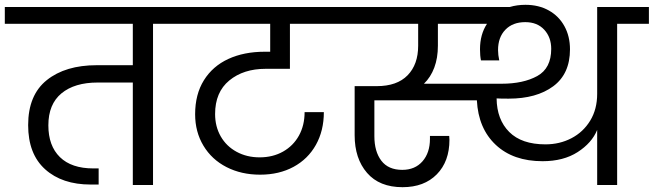

<svg xmlns="http://www.w3.org/2000/svg" viewBox="-47 -769 2717 798"><path d="M721 -670H589V0H505V-426H359Q263 -426 208.5 -381Q154 -336 154 -248Q154 -163 202 -116Q250 -69 341 -69H363V-2H330Q211 -2 140.5 -65.5Q70 -129 70 -249Q70 -374 147.5 -436Q225 -498 355 -498H505V-670H-27V-740H721Z M1057 -483Q965 -483 906 -434.5Q847 -386 847 -295Q847 -243 870.5 -202Q894 -161 936.5 -138Q979 -115 1032 -115Q1087 -115 1129.5 -139Q1172 -163 1195.5 -205.5Q1219 -248 1219 -303H1299Q1299 -226 1266 -167Q1233 -108 1173 -75.5Q1113 -43 1034 -43Q956 -43 894.5 -74.5Q833 -106 798.5 -163.5Q764 -221 764 -294Q764 -377 800.5 -435.5Q837 -494 902 -524Q967 -554 1053 -554H1076V-670H667V-740H1371V-670H1158V-483Z M2650 -740V-670H2518V0H2435V-229Q2413 -175 2354 -137Q2295 -99 2208 -99Q2086 -99 2013.5 -167Q1941 -235 1935 -352H1509V-203Q1509 -139 1538 -101Q1567 -63 1625 -63Q1678 -63 1709 -98.5Q1740 -134 1740 -192V-204H1820Q1821 -197 1821 -188Q1821 -98 1768.5 -44.5Q1716 9 1626 9Q1530 9 1478.5 -50.5Q1427 -110 1427 -207V-411H1519Q1603 -411 1647 -456Q1691 -501 1691 -579V-670H1317V-740H2072Q2102 -749 2137 -749Q2192 -749 2234 -725.5Q2276 -702 2299 -660Q2322 -618 2322 -564Q2322 -462 2252.5 -410.5Q2183 -359 2067 -359Q2031 -359 2017 -360Q2018 -272 2069.5 -220.5Q2121 -169 2220 -169Q2279 -169 2328 -194.5Q2377 -220 2406 -267.5Q2435 -315 2435 -379V-740ZM1773 -670V-579Q1773 -528 1758 -488Q1743 -448 1715 -421H2038Q2128 -421 2186 -453Q2244 -485 2244 -566Q2244 -614 2215 -645.5Q2186 -677 2136 -677Q2084 -677 2053.5 -645.5Q2023 -614 2023 -561Q2023 -541 2028 -518H1952Q1948 -537 1948 -564Q1948 -626 1977 -670Z"/></svg>

Font: MSTAGE
Style: Regular
Weight: 400
Designer: Ninad Kale (Devanagari), Jonny Pinhorn (Latin)
Foundry: Indian Type Foundry
Version: 4.004